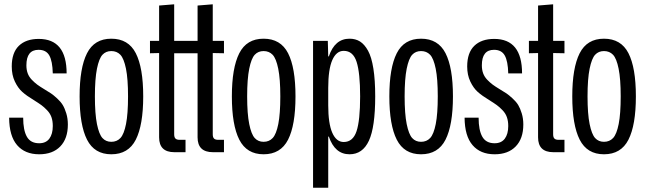

<svg xmlns="http://www.w3.org/2000/svg" viewBox="-20 -715 3039 902"><path d="M164.1 9.8Q97.2 9.8 60.3 -33.2Q23.4 -76.2 22.9 -162.1H88.9Q88.9 -103.5 106.2 -72.8Q123.5 -42 164.1 -42Q195.8 -42 211.9 -63.7Q228 -85.4 228 -123Q228 -146.5 221.7 -164.6Q215.3 -182.6 200.9 -197.5Q186.5 -212.4 174.1 -221.4Q161.6 -230.5 138.2 -245.1Q105 -265.1 84.7 -283.2Q64.5 -301.3 49.8 -332Q35.2 -362.8 35.2 -402.8Q35.2 -467.3 68.6 -499.8Q102.1 -532.2 162.1 -532.2Q293 -532.2 293 -370.1H228Q226.6 -427.7 211.7 -454.3Q196.8 -481 161.1 -481Q104 -481 104 -408.2Q104 -387.2 110.1 -370.6Q116.2 -354 129.4 -340.3Q142.6 -326.7 154.8 -317.6Q167 -308.6 188 -295.9Q208.5 -283.7 219.7 -276.1Q231 -268.6 248.3 -252.7Q265.6 -236.8 274.9 -221.4Q284.2 -206.1 291.5 -182.1Q298.8 -158.2 298.8 -129.9Q298.8 -64 263.2 -27.1Q227.5 9.8 164.1 9.8Z M502.9 9.8Q423.8 9.8 388.9 -58.8Q354 -127.4 354 -262.2Q354 -396 388.7 -464.6Q423.3 -533.2 502.9 -533.2Q583 -533.2 617.9 -465.1Q652.8 -397 652.8 -262.2Q652.8 -127.4 617.9 -58.8Q583 9.8 502.9 9.8ZM502.9 -48.8Q529.3 -48.8 545.9 -66.7Q562.5 -84.5 572 -132.3Q581.5 -180.2 581.5 -262.2Q581.5 -344.2 571.8 -392.3Q562 -440.4 545.4 -457.8Q528.8 -475.1 502.9 -475.1Q477.5 -475.1 461.4 -457.8Q445.3 -440.4 435.5 -392.3Q425.8 -344.2 425.8 -262.2Q425.8 -180.2 435.5 -132.1Q445.3 -84 461.4 -66.4Q477.5 -48.8 502.9 -48.8Z M799.3 0Q727.5 0 727.5 -69.8V-465.8L684.6 -464.8V-522.9H727.5V-689L798.3 -694.8V-522.9H908.2V-689L979.5 -694.8V-522.9H1032.2V-464.8L979.5 -465.8V-84Q979.5 -70.3 985.4 -64.2Q991.2 -58.1 1005.4 -58.1H1032.2V0H980.5Q908.2 0 908.2 -69.8V-464.8H798.3V-84Q798.3 -70.3 804.2 -64.2Q810.1 -58.1 824.2 -58.1H851.6V0Z M1218.3 9.8Q1139.2 9.8 1104.2 -58.8Q1069.3 -127.4 1069.3 -262.2Q1069.3 -396 1104 -464.6Q1138.7 -533.2 1218.3 -533.2Q1298.3 -533.2 1333.3 -465.1Q1368.2 -397 1368.2 -262.2Q1368.2 -127.4 1333.3 -58.8Q1298.3 9.8 1218.3 9.8ZM1218.3 -48.8Q1244.6 -48.8 1261.2 -66.7Q1277.8 -84.5 1287.4 -132.3Q1296.9 -180.2 1296.9 -262.2Q1296.9 -344.2 1287.1 -392.3Q1277.3 -440.4 1260.7 -457.8Q1244.1 -475.1 1218.3 -475.1Q1192.9 -475.1 1176.8 -457.8Q1160.6 -440.4 1150.9 -392.3Q1141.1 -344.2 1141.1 -262.2Q1141.1 -180.2 1150.9 -132.1Q1160.6 -84 1176.8 -66.4Q1192.9 -48.8 1218.3 -48.8Z M1450.7 167V-522.9H1520L1522 -450.2H1524.9Q1552.7 -533.2 1622.1 -533.2Q1650.4 -533.2 1671.4 -520Q1692.4 -506.8 1709 -476.8Q1725.6 -446.8 1734.1 -392.8Q1742.7 -338.9 1742.7 -262.2Q1742.7 -117.7 1713.1 -54Q1683.6 9.8 1622.1 9.8Q1553.2 9.8 1524.9 -73.2H1522V167ZM1522 -220.2Q1522 -134.8 1541 -91.3Q1560.1 -47.9 1594.7 -47.9Q1638.2 -47.9 1655 -98.6Q1671.9 -149.4 1671.9 -262.2Q1671.9 -372.6 1655.3 -424.3Q1638.7 -476.1 1594.7 -476.1Q1560.1 -476.1 1541 -432.6Q1522 -389.2 1522 -301.8Z M1958 9.8Q1878.9 9.8 1844 -58.8Q1809.1 -127.4 1809.1 -262.2Q1809.1 -396 1843.8 -464.6Q1878.4 -533.2 1958 -533.2Q2038.1 -533.2 2073 -465.1Q2107.9 -397 2107.9 -262.2Q2107.9 -127.4 2073 -58.8Q2038.1 9.8 1958 9.8ZM1958 -48.8Q1984.4 -48.8 2001 -66.7Q2017.6 -84.5 2027.1 -132.3Q2036.6 -180.2 2036.6 -262.2Q2036.6 -344.2 2026.9 -392.3Q2017.1 -440.4 2000.5 -457.8Q1983.9 -475.1 1958 -475.1Q1932.6 -475.1 1916.5 -457.8Q1900.4 -440.4 1890.6 -392.3Q1880.9 -344.2 1880.9 -262.2Q1880.9 -180.2 1890.6 -132.1Q1900.4 -84 1916.5 -66.4Q1932.6 -48.8 1958 -48.8Z M2303.7 9.8Q2236.8 9.8 2200 -33.2Q2163.1 -76.2 2162.6 -162.1H2228.5Q2228.5 -103.5 2245.8 -72.8Q2263.2 -42 2303.7 -42Q2335.4 -42 2351.6 -63.7Q2367.7 -85.4 2367.7 -123Q2367.7 -146.5 2361.3 -164.6Q2355 -182.6 2340.6 -197.5Q2326.2 -212.4 2313.7 -221.4Q2301.3 -230.5 2277.8 -245.1Q2244.6 -265.1 2224.4 -283.2Q2204.1 -301.3 2189.5 -332Q2174.8 -362.8 2174.8 -402.8Q2174.8 -467.3 2208.3 -499.8Q2241.7 -532.2 2301.8 -532.2Q2432.6 -532.2 2432.6 -370.1H2367.7Q2366.2 -427.7 2351.3 -454.3Q2336.4 -481 2300.8 -481Q2243.7 -481 2243.7 -408.2Q2243.7 -387.2 2249.8 -370.6Q2255.9 -354 2269 -340.3Q2282.2 -326.7 2294.4 -317.6Q2306.6 -308.6 2327.6 -295.9Q2348.1 -283.7 2359.4 -276.1Q2370.6 -268.6 2387.9 -252.7Q2405.3 -236.8 2414.6 -221.4Q2423.8 -206.1 2431.2 -182.1Q2438.5 -158.2 2438.5 -129.9Q2438.5 -64 2402.8 -27.1Q2367.2 9.8 2303.7 9.8Z M2579.6 0Q2507.8 0 2507.8 -69.8V-465.8L2464.8 -464.8V-522.9H2507.8V-689L2578.6 -694.8V-522.9H2631.8V-464.8L2578.6 -465.8V-84Q2578.6 -70.3 2584.5 -64.2Q2590.3 -58.1 2604.5 -58.1H2631.8V0Z M2817.4 9.8Q2738.3 9.8 2703.4 -58.8Q2668.5 -127.4 2668.5 -262.2Q2668.5 -396 2703.1 -464.6Q2737.8 -533.2 2817.4 -533.2Q2897.5 -533.2 2932.4 -465.1Q2967.3 -397 2967.3 -262.2Q2967.3 -127.4 2932.4 -58.8Q2897.5 9.8 2817.4 9.8ZM2817.4 -48.8Q2843.8 -48.8 2860.4 -66.7Q2877 -84.5 2886.5 -132.3Q2896 -180.2 2896 -262.2Q2896 -344.2 2886.2 -392.3Q2876.5 -440.4 2859.9 -457.8Q2843.3 -475.1 2817.4 -475.1Q2792 -475.1 2775.9 -457.8Q2759.8 -440.4 2750 -392.3Q2740.2 -344.2 2740.2 -262.2Q2740.2 -180.2 2750 -132.1Q2759.8 -84 2775.9 -66.4Q2792 -48.8 2817.4 -48.8Z"/></svg>

Font: Lumene Sans Condensed
Style: Regular
Weight: 400
Width: 3
Designer: Deni Anggara
Version: Version 1.003;Glyphs 3.1.2 (3151)